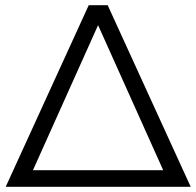

<svg xmlns="http://www.w3.org/2000/svg" viewBox="-20 -720 757 740"><path d="M2 0 322 -700H395L715 0ZM107 -64H609L358 -623Z"/></svg>

Font: Montserrat
Style: Regular
Weight: 400
Designer: Julieta Ulanovsky
Foundry: Julieta Ulanovsky
Version: Version 9.000; ttfautohint (v1.8.4.7-5d5b)